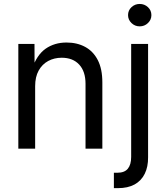

<svg xmlns="http://www.w3.org/2000/svg" viewBox="-20 -768 860 992"><path d="M161.6 -322.8V0H74.7V-541H158.2L158.7 -409.7H144.5Q169.9 -484.4 215.8 -516.4Q261.7 -548.3 323.7 -548.3Q378.4 -548.3 420.2 -525.6Q461.9 -502.9 485.4 -457.3Q508.8 -411.6 508.8 -342.3V0H421.9V-335Q421.9 -398.9 389.2 -434.3Q356.4 -469.7 298.8 -469.7Q260.3 -469.7 229 -452.9Q197.8 -436 179.7 -403.3Q161.6 -370.6 161.6 -322.8ZM657.7 -541H745.1V44.4Q745.6 93.8 727.8 129.9Q710 166 675.3 185.1Q640.6 204.1 588.9 204.1H568.4V124.5H586.4Q623.5 124.5 640.6 103.5Q657.7 82.5 657.7 42.5ZM701.7 -631.8Q677.2 -631.8 659.4 -648.9Q641.6 -666 641.6 -689.9Q641.6 -714.4 659.4 -731Q677.2 -747.6 701.7 -747.6Q726.6 -747.6 744.4 -731Q762.2 -714.4 762.2 -689.9Q762.2 -666 744.4 -648.9Q726.6 -631.8 701.7 -631.8Z"/></svg>

Font: Inter 17pt
Style: Regular
Weight: 400
Version: Version 4.001;git-66647c0bb